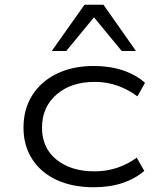

<svg xmlns="http://www.w3.org/2000/svg" viewBox="-20 -781 663 809"><path d="M374 8Q286 8 219.5 -22.5Q153 -53 116 -110Q79 -167 79 -243Q79 -322 116.5 -380.5Q154 -439 220.5 -471Q287 -503 375 -503Q443 -503 498 -484.5Q553 -466 591 -432L559 -375Q522 -403 476.5 -419.5Q431 -436 379 -436Q280 -436 218.5 -383Q157 -330 157 -243Q157 -157 218.5 -108Q280 -59 378 -59Q431 -59 476.5 -75Q522 -91 556 -117L588 -61Q550 -28 496.5 -10Q443 8 374 8ZM198 -566 336 -761H416L553 -566H493L376 -708L259 -566Z"/></svg>

Font: Nunito Sans 7pt Expanded Light
Style: Regular
Weight: 300
Width: 7
Designer: Vernon Adams
Foundry: Vernon Adams
Version: Version 3.101;gftools[0.9.27]